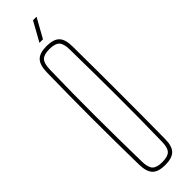

<svg xmlns="http://www.w3.org/2000/svg" viewBox="-320 -929 925 925"><g transform="rotate(-45 142.0 -467.0)"><path d="M143 5Q96 5 76 -16Q56 -37 55 -85Q53.5 -169.5 52.8 -246.8Q52 -324 52 -399.5Q52 -475 52.8 -552.2Q53.5 -629.5 55 -714Q56 -763 76 -784Q96 -805 143 -805Q190.5 -805 210.8 -784Q231 -763 231 -714Q232 -629.5 232.2 -552.2Q232.5 -475 232.5 -399.5Q232.5 -324 232.2 -246.8Q232 -169.5 231 -85Q231 -37 210.8 -16Q190.5 5 143 5ZM143 -15Q180.5 -15 195.5 -30.2Q210.5 -45.5 211 -85Q213 -171 213.5 -249.2Q214 -327.5 214 -403Q214 -478.5 213 -555Q212 -631.5 211 -714Q210.5 -754.5 195.5 -769.8Q180.5 -785 143 -785Q105.5 -785 90.8 -769.8Q76 -754.5 75 -714Q73 -631.5 72.2 -555Q71.5 -478.5 71.5 -403Q71.5 -327.5 72.5 -249.2Q73.5 -171 75 -85Q76 -45.5 90.8 -30.2Q105.5 -15 143 -15ZM130.5 -840 185.5 -939H209.5L154.5 -840Z"/></g></svg>

Font: Big Shoulders Display Thin Thin
Style: Regular
Weight: 250
Version: Version 2.002